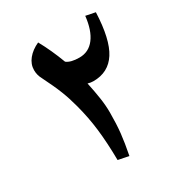

<svg xmlns="http://www.w3.org/2000/svg" viewBox="-145 -821 730 784"><g transform="rotate(-30 220.0 -429.0)"><path d="M239 -135 189 -145Q188 -227 180.5 -291Q173 -355 156 -418Q145 -460 130.5 -497Q116 -534 88 -590Q77 -610 77 -633Q77 -661 96 -684.5Q115 -708 148 -723Q179 -667 204 -600Q223 -585 264 -585Q308 -585 335 -620.5Q362 -656 369 -721L414 -712Q409 -587 372.5 -530Q336 -473 265 -473Q252 -473 239 -477Q248 -435 253.5 -398.5Q259 -362 259 -329Q259 -275 254.5 -233Q250 -191 239 -135Z"/></g></svg>

Font: Noto Naskh Arabic UI Semi
Style: Bold
Weight: 700
Designer: Monotype Design Team, David Williams, Mohamad Dakak and Nizar Qandah
Foundry: Monotype Imaging Inc.
Version: Version 2.014; ttfautohint (v1.8.4.7-5d5b)